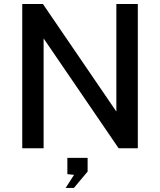

<svg xmlns="http://www.w3.org/2000/svg" viewBox="-20 -743 802 962"><path d="M563 -723H670.5V0H574.5L198.5 -550.5V0H91.5V-723H195L563 -184ZM309 198.5 351 133 317.5 129.5V48H419V116.5L350.5 198.5Z"/></svg>

Font: Public Sans Medium
Style: Regular
Weight: 500
Designer: The Public Sans Project Authors: Dan O. Williams and USWDS (Libre Franklin designed by Pablo Impallari and Rodrigo Fuenz
Version: Version 1.007